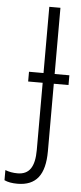

<svg xmlns="http://www.w3.org/2000/svg" viewBox="-124 -746 405 962"><g transform="rotate(5 78.5 -265.5)"><path d="M-64 171V120Q-36 131 -2 131Q42 131 63 100.5Q84 70 84 6V-332H11V-381H84V-714H140V-381H214V-332H140V7Q140 97 106 140Q72 183 2 183Q-39 183 -64 171Z"/></g></svg>

Font: Noto Sans Display Light Narrow
Style: Regular
Weight: 300
Width: 4
Designer: Monotype Design team
Foundry: Monotype Imaging Inc.
Version: Version 1.000